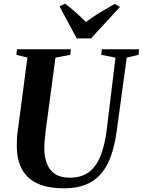

<svg xmlns="http://www.w3.org/2000/svg" viewBox="-20 -1010 774 1040"><path d="M666.5 -698 613 -306Q602.5 -226.5 581.8 -167.2Q561 -108 527.2 -68.8Q493.5 -29.5 444.5 -9.8Q395.5 10 328.5 10Q237 10 180.2 -17.5Q123.5 -45 97.2 -96.5Q71 -148 71 -219Q71 -237 71.8 -256.5Q72.5 -276 75.5 -296.5L128.5 -698L68.5 -713L72 -743H364L360.5 -713L280.5 -698L227.5 -302.5Q224.5 -275 222.2 -250Q220 -225 220 -203.5Q220.5 -160 233.8 -124.5Q247 -89 277.2 -68.2Q307.5 -47.5 359 -47.5Q419 -47.5 459.5 -76.2Q500 -105 524.2 -164.5Q548.5 -224 559 -315L605.5 -697.5L528.5 -713L531.5 -743H733.5L730.5 -713ZM395.5 -802 302.5 -975.5 333 -990.5Q363 -967 391.5 -941.8Q420 -916.5 445.5 -891Q480.5 -917.5 521 -942Q561.5 -966.5 601.5 -989L629.5 -972L473 -802Z"/></svg>

Font: Merriweather 96pt
Style: Bold Italic
Weight: 700
Italic angle: -7.8°
Version: Version 2.101